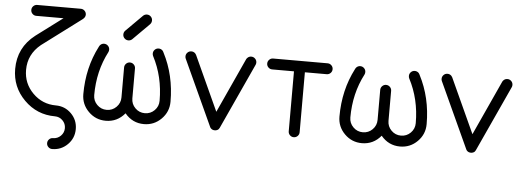

<svg xmlns="http://www.w3.org/2000/svg" viewBox="-59 -959 3743 1371"><g transform="rotate(5 1812.5 -273.0)"><path d="M351.6 234.4Q335.4 234.4 324 222.9Q312.5 211.4 312.5 195.3Q312.5 179.2 324 167.7Q335.4 156.2 351.6 156.2Q383.8 156.2 406.7 133.3Q429.7 110.4 429.7 78.1Q429.7 45.9 406.7 22.9Q383.8 0 351.6 0Q222.2 0 130.6 -91.6Q39.1 -183.1 39.1 -312.5Q39.1 -466.3 161.6 -561L351.6 -703.1H156.2Q140.1 -703.1 128.7 -714.6Q117.2 -726.1 117.2 -742.2Q117.2 -758.3 128.7 -769.8Q140.1 -781.2 156.2 -781.2H468.8Q484.9 -781.2 496.3 -769.8Q507.8 -758.3 507.8 -742.2Q507.8 -722.7 487.3 -707.5L207 -497.6Q117.2 -424.3 117.2 -312.5Q117.2 -215.3 185.8 -146.7Q254.4 -78.1 351.6 -78.1Q416.5 -78.1 462.2 -32.5Q507.8 13.2 507.8 78.1Q507.8 143.1 462.2 188.7Q416.5 234.4 351.6 234.4Z M813 -390.6Q813 -406.7 824.5 -418.2Q835.9 -429.7 852.1 -429.7Q868.2 -429.7 879.6 -418.2Q891.1 -406.7 891.1 -390.6V-175.8Q891.1 -135.3 919.7 -106.7Q948.2 -78.1 988.8 -78.1Q1029.3 -78.1 1057.9 -106.7Q1086.4 -135.3 1086.4 -175.8Q1086.4 -348.1 1012.2 -490.2Q1008.3 -498 1008.3 -507.8Q1008.3 -523.9 1019.8 -535.4Q1031.2 -546.9 1047.4 -546.9Q1063.5 -546.9 1075.2 -535.6Q1080.1 -530.3 1084 -521.5Q1164.6 -365.7 1164.6 -175.8Q1164.6 -103 1113 -51.5Q1061.5 0 988.8 0Q906.2 0 852.1 -65.4Q797.9 0 715.3 0Q642.6 0 591.1 -51.5Q539.6 -103 539.6 -175.8Q539.6 -365.7 620.1 -521.5Q624 -530.3 629.4 -535.6Q640.6 -546.9 656.7 -546.9Q672.9 -546.9 684.3 -535.4Q695.8 -523.9 695.8 -507.8Q695.8 -498 691.9 -490.2Q617.7 -348.1 617.7 -175.8Q617.7 -135.3 646.2 -106.7Q674.8 -78.1 715.3 -78.1Q755.9 -78.1 784.4 -106.7Q813 -135.3 813 -175.8ZM971.7 -714.8 853 -596.2Q841.8 -585.9 826.2 -585.9Q810.1 -585.9 798.6 -597.4Q787.1 -608.9 787.1 -625Q787.1 -640.1 796.9 -651.4L915.5 -770Q927.2 -781.2 943.4 -781.2Q959.5 -781.2 970.9 -769.8Q982.4 -758.3 982.4 -742.2Q982.4 -726.6 971.7 -714.8Z M1524.4 -10.7Q1513.7 0 1496.6 0Q1479.5 0 1468.8 -11.2Q1465.3 -14.2 1462.4 -20.5L1245.6 -492.7Q1242.7 -499.5 1242.7 -507.8Q1242.7 -523.9 1254.2 -535.4Q1265.6 -546.9 1281.7 -546.9Q1297.9 -546.9 1309.6 -535.6Q1313.5 -531.7 1316.9 -525.4L1496.6 -132.8L1676.3 -525.4Q1679.7 -531.7 1684.1 -535.6Q1695.3 -546.9 1711.4 -546.9Q1727.5 -546.9 1739 -535.4Q1750.5 -523.9 1750.5 -507.8Q1750.5 -499.5 1747.6 -492.7L1530.8 -20.5Q1527.8 -14.2 1524.4 -10.7Z M1867.7 -468.8Q1851.6 -468.8 1840.1 -480.2Q1828.6 -491.7 1828.6 -507.8Q1828.6 -523.9 1840.1 -535.4Q1851.6 -546.9 1867.7 -546.9H2258.3Q2274.4 -546.9 2285.9 -535.4Q2297.4 -523.9 2297.4 -507.8Q2297.4 -491.7 2285.9 -480.2Q2274.4 -468.8 2258.3 -468.8H2102.1V-39.1Q2102.1 -22.9 2090.6 -11.5Q2079.1 0 2063 0Q2046.9 0 2035.4 -11.5Q2023.9 -22.9 2023.9 -39.1V-468.8Z M2648.9 -390.6Q2648.9 -406.7 2660.4 -418.2Q2671.9 -429.7 2688 -429.7Q2704.1 -429.7 2715.6 -418.2Q2727.1 -406.7 2727.1 -390.6V-175.8Q2727.1 -135.3 2755.6 -106.7Q2784.2 -78.1 2824.7 -78.1Q2865.2 -78.1 2893.8 -106.7Q2922.4 -135.3 2922.4 -175.8Q2922.4 -348.1 2848.1 -490.2Q2844.2 -498 2844.2 -507.8Q2844.2 -523.9 2855.7 -535.4Q2867.2 -546.9 2883.3 -546.9Q2899.4 -546.9 2911.1 -535.6Q2916 -530.3 2919.9 -521.5Q3000.5 -365.7 3000.5 -175.8Q3000.5 -103 2949 -51.5Q2897.5 0 2824.7 0Q2742.2 0 2688 -65.4Q2633.8 0 2551.3 0Q2478.5 0 2427 -51.5Q2375.5 -103 2375.5 -175.8Q2375.5 -365.7 2456.1 -521.5Q2460 -530.3 2465.3 -535.6Q2476.6 -546.9 2492.7 -546.9Q2508.8 -546.9 2520.3 -535.4Q2531.7 -523.9 2531.7 -507.8Q2531.7 -498 2527.8 -490.2Q2453.6 -348.1 2453.6 -175.8Q2453.6 -135.3 2482.2 -106.7Q2510.7 -78.1 2551.3 -78.1Q2591.8 -78.1 2620.4 -106.7Q2648.9 -135.3 2648.9 -175.8Z M3360.4 -10.7Q3349.6 0 3332.5 0Q3315.4 0 3304.7 -11.2Q3301.3 -14.2 3298.3 -20.5L3081.5 -492.7Q3078.6 -499.5 3078.6 -507.8Q3078.6 -523.9 3090.1 -535.4Q3101.6 -546.9 3117.7 -546.9Q3133.8 -546.9 3145.5 -535.6Q3149.4 -531.7 3152.8 -525.4L3332.5 -132.8L3512.2 -525.4Q3515.6 -531.7 3520 -535.6Q3531.2 -546.9 3547.4 -546.9Q3563.5 -546.9 3575 -535.4Q3586.4 -523.9 3586.4 -507.8Q3586.4 -499.5 3583.5 -492.7L3366.7 -20.5Q3363.8 -14.2 3360.4 -10.7Z"/></g></svg>

Font: Comfortaa
Style: Regular
Weight: 400
Designer: Johan Aakerlund - aajohan
Foundry: Johan Aakerlund
Version: Version 2.004 2013